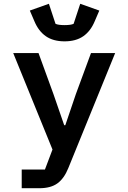

<svg xmlns="http://www.w3.org/2000/svg" viewBox="-20 -797 680 1017"><path d="M462 -516H590L342 93Q320 148 284.5 174Q249 200 188 200H95V101H218L258 -5L50 -516H184L263 -299L320 -134H326L382 -299ZM162 -685 138 -741 239 -777 274 -671Q288 -664 322 -664Q356 -664 370 -671L405 -777L506 -741L482 -685Q460 -632 421 -605Q382 -578 322 -578Q262 -578 223 -605Q184 -632 162 -685Z"/></svg>

Font: Writer SemiBold
Style: Regular
Weight: 600
Monospace: yes
Designer: Mike Abbink, Paul van der Laan, Pieter van Rosmalen
Foundry: Bold Monday
Version: Version 2.001 2020